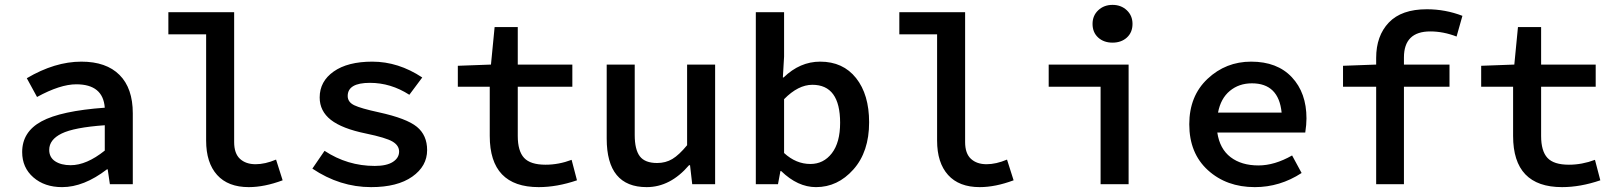

<svg xmlns="http://www.w3.org/2000/svg" viewBox="-20 -756 6640 788"><path d="M235 12Q163 12 117 -28Q71 -68 71 -132Q71 -215 150.5 -258Q230 -301 410 -314Q403 -410 293 -410Q227 -410 132 -358L90 -435Q205 -503 314 -503Q416 -503 470.5 -448.5Q525 -394 525 -291V0H431L422 -61H419Q324 12 235 12ZM270 -78Q335 -78 410 -138V-242Q284 -233 233 -208Q182 -183 182 -141Q182 -110 206.5 -94Q231 -78 270 -78Z M1001 12Q916 12 871 -38Q826 -88 826 -179V-615H671V-706H941V-173Q941 -126 965 -104Q989 -82 1029 -82Q1068 -82 1113 -101L1140 -16Q1065 12 1001 12Z M1503 12Q1375 12 1262 -64L1312 -137Q1406 -75 1518 -75Q1567 -75 1592.5 -91.5Q1618 -108 1618 -134Q1618 -159 1591 -175Q1564 -191 1482 -208Q1384 -228 1338 -264Q1292 -300 1292 -356Q1292 -422 1349.5 -462.5Q1407 -503 1508 -503Q1615 -503 1713 -438L1660 -367Q1584 -416 1498 -416Q1407 -416 1407 -362Q1407 -337 1434 -324Q1461 -311 1535 -295Q1649 -270 1691 -235.5Q1733 -201 1733 -140Q1733 -74 1672 -31Q1611 12 1503 12Z M2191 12Q1990 12 1990 -198V-400H1859V-486L1995 -491L2010 -645H2105V-491H2329V-400H2105V-198Q2105 -136 2131 -108Q2157 -80 2219 -80Q2273 -80 2326 -100L2348 -16Q2266 12 2191 12Z M2634 12Q2470 12 2470 -187V-491H2585V-202Q2585 -142 2606 -114.5Q2627 -87 2677 -87Q2712 -87 2739.5 -103.5Q2767 -120 2800 -160V-491H2915V0H2821L2812 -78H2808Q2731 12 2634 12Z M3329 12Q3254 12 3186 -54H3183L3173 0H3082V-706H3198V-524L3193 -438H3196Q3263 -503 3346 -503Q3440 -503 3493.5 -435.5Q3547 -368 3547 -254Q3547 -133 3482.5 -60.5Q3418 12 3329 12ZM3306 -83Q3360 -83 3394 -127Q3428 -171 3428 -252Q3428 -408 3314 -408Q3256 -408 3198 -349V-128Q3247 -83 3306 -83Z M4001 12Q3916 12 3871 -38Q3826 -88 3826 -179V-615H3671V-706H3941V-173Q3941 -126 3965 -104Q3989 -82 4029 -82Q4068 -82 4113 -101L4140 -16Q4065 12 4001 12Z M4497 0V-400H4284V-491H4612V0ZM4464 -658Q4464 -692 4487.5 -714Q4511 -736 4546 -736Q4581 -736 4604.5 -714Q4628 -692 4628 -658Q4628 -623 4605 -602Q4582 -581 4546 -581Q4510 -581 4487 -602Q4464 -623 4464 -658Z M5130 12Q5014 12 4937.5 -57.5Q4861 -127 4861 -246Q4861 -362 4936 -432.5Q5011 -503 5115 -503Q5222 -503 5282 -439Q5342 -375 5342 -270Q5342 -245 5337 -212H4976Q4986 -145 5030.5 -111Q5075 -77 5145 -77Q5211 -77 5283 -118L5322 -46Q5233 12 5130 12ZM5118 -414Q5065 -414 5027.5 -383Q4990 -352 4979 -294H5240Q5228 -414 5118 -414Z M5628 0V-400H5492V-486L5628 -491V-518Q5628 -609 5680 -663.5Q5732 -718 5836 -718Q5912 -718 5982 -691L5958 -606Q5904 -627 5850 -627Q5742 -627 5742 -520V-491H5929V-400H5742V0Z M6391 12Q6190 12 6190 -198V-400H6059V-486L6195 -491L6210 -645H6305V-491H6529V-400H6305V-198Q6305 -136 6331 -108Q6357 -80 6419 -80Q6473 -80 6526 -100L6548 -16Q6466 12 6391 12Z"/></svg>

Font: TypoPRO Source Code Pro
Style: Regular
Weight: 600
Monospace: yes
Designer: Paul D. Hunt, Teo Tuominen
Foundry: Adobe Systems Incorporated
Version: Version 2.010;PS 1.0;hotconv 1.0.84;makeotf.lib2.5.63406